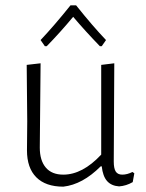

<svg xmlns="http://www.w3.org/2000/svg" viewBox="-20 -694 547 719"><path d="M483 -45 477 -12Q453 2 426 4Q397 2 381 -16Q365 -34 361 -71H357Q289 -3 217 5Q151 5 116 -30Q81 -65 81 -131L82 -240L80 -451L132 -457L129 -141Q129 -93 151.5 -66.5Q174 -40 217 -40Q289 -40 359 -115V-451L408 -457L406 -89Q406 -63 413.5 -51.5Q421 -40 438 -40Q456 -40 476 -50ZM132 -544Q183 -598 244 -674H265Q329 -594 377 -544L361 -521H354Q298 -579 254 -631Q204 -571 155 -521H148Z"/></svg>

Font: Luna Sans Light
Style: Regular
Weight: 300
Designer: Juan Pablo del Peral
Foundry: Huerta Tipografica
Version: Version 2.001; ttfautohint (v1.5)